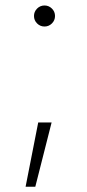

<svg xmlns="http://www.w3.org/2000/svg" viewBox="-20 -539 324 714"><path d="M75.2 155.3 122.1 -83.5H171.9L111.3 155.3ZM145.5 -440.4Q129.4 -440.4 117.9 -451.9Q106.4 -463.4 106.4 -479.5Q106.4 -495.6 117.9 -507.1Q129.4 -518.6 145.5 -518.6Q161.6 -518.6 173.1 -507.1Q184.6 -495.6 184.6 -479.5Q184.6 -463.4 173.1 -451.9Q161.6 -440.4 145.5 -440.4Z"/></svg>

Font: Inter ExtraLight
Style: Regular
Weight: 250
Designer: Rasmus Andersson
Foundry: rsms
Version: Version 4.001;git-66647c0bb